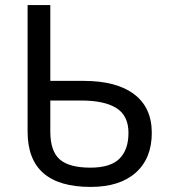

<svg xmlns="http://www.w3.org/2000/svg" viewBox="-20 -734 675 764"><path d="M180.2 -210Q180.2 -132.8 217.5 -99.9Q254.9 -66.9 339.8 -66.9Q419.4 -66.9 455.3 -102.5Q491.2 -138.2 491.2 -205.1Q491.2 -273.9 443.1 -304Q395 -334 303.2 -334H180.2ZM89.8 -713.9H180.2V-412.1H314Q443.4 -412.1 513.7 -359.1Q584 -306.2 584 -205.1Q584 -104 520.3 -47.1Q456.5 9.8 340.8 9.8Q89.8 9.8 89.8 -210Z"/></svg>

Font: Noto Sans Southeast Asian
Style: Regular
Weight: 400
Designer: Monotype Design Team
Foundry: Monotype Imaging Inc.
Version: Version 1.06 uh; ttfautohint (v1.4.1)